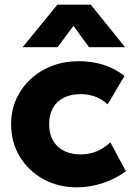

<svg xmlns="http://www.w3.org/2000/svg" viewBox="-20 -787 576 822"><path d="M310.1 15Q229 15 165.2 -20.3Q101.4 -55.6 64.5 -116.7Q27.6 -177.8 27.6 -255Q27.6 -312.9 49.4 -362Q71.1 -411.1 110.4 -447.8Q149.8 -484.5 202.4 -504.8Q255 -525 316.6 -525Q374.2 -525 423.8 -509.2Q473.2 -493.4 513.1 -462L440.9 -340.2Q416.4 -362.8 387.2 -373.4Q358 -384 326.1 -384Q283.8 -384 253.4 -368.9Q223 -353.8 206.7 -324.9Q190.4 -296.1 190.4 -255.2Q190.4 -194.5 226.8 -160.2Q263.1 -126 326.6 -126Q362.2 -126 394.1 -139.2Q426 -152.5 452.4 -177.8L518.9 -53.8Q476 -21.8 420.8 -3.4Q365.6 15 310.1 15ZM76.9 -585 225.6 -767H368.6L515.4 -585H360.9L294.6 -676.2L226.4 -585Z"/></svg>

Font: Geologica Thin
Style: Regular
Weight: 100
Version: Version 1.010;gftools[0.9.28]